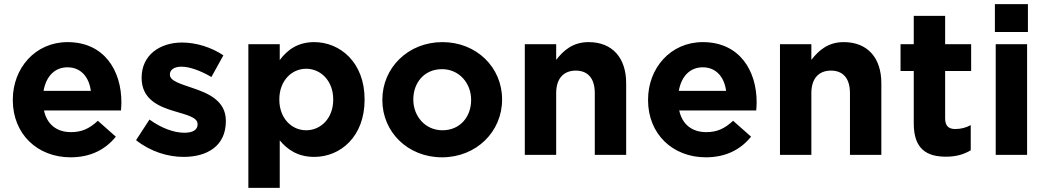

<svg xmlns="http://www.w3.org/2000/svg" viewBox="-20 -750 5070 930"><path d="M322 12C419 12 491 -26 541 -88L454 -165C412 -126 375 -110 324 -110C256 -110 208 -146 193 -215H566C567 -229 568 -243 568 -255C568 -407 486 -546 307 -546C151 -546 42 -420 42 -267V-265C42 -101 161 12 322 12ZM420 -310H191C203 -379 244 -424 307 -424C371 -424 411 -378 420 -310Z M869 10C985 10 1074 -44 1074 -163V-165C1074 -263 987 -299 912 -324C854 -344 803 -358 803 -388V-390C803 -411 822 -427 859 -427C898 -427 951 -408 1004 -377L1062 -482C1004 -521 930 -544 862 -544C754 -544 666 -483 666 -374V-372C666 -268 751 -233 826 -211C885 -193 937 -182 937 -149V-147C937 -123 917 -107 873 -107C823 -107 762 -129 704 -171L639 -71C710 -15 794 10 869 10Z M1183 -536V160H1335V-70C1371 -27 1421 10 1502 10C1629 10 1746 -88 1746 -267V-269C1746 -448 1627 -546 1502 -546C1423 -546 1372 -509 1335 -459V-536ZM1463 -119C1392 -119 1333 -178 1333 -267V-269C1333 -358 1392 -417 1463 -417C1534 -417 1594 -358 1594 -269V-267C1594 -177 1534 -119 1463 -119Z M2121 12C2288 12 2412 -113 2412 -267V-269C2412 -423 2289 -546 2123 -546C1956 -546 1832 -421 1832 -267V-265C1832 -111 1955 12 2121 12ZM2123 -119C2039 -119 1982 -188 1982 -267V-269C1982 -348 2034 -415 2121 -415C2205 -415 2262 -346 2262 -267V-265C2262 -186 2210 -119 2123 -119Z M2522 -536V0H2674V-299C2674 -371 2711 -408 2769 -408C2827 -408 2861 -371 2861 -299V0H3013V-347C3013 -470 2946 -546 2831 -546C2754 -546 2709 -505 2674 -460V-536Z M3399 12C3496 12 3568 -26 3618 -88L3531 -165C3489 -126 3452 -110 3401 -110C3333 -110 3285 -146 3270 -215H3643C3644 -229 3645 -243 3645 -255C3645 -407 3563 -546 3384 -546C3228 -546 3119 -420 3119 -267V-265C3119 -101 3238 12 3399 12ZM3497 -310H3268C3280 -379 3321 -424 3384 -424C3448 -424 3488 -378 3497 -310Z M3758 -536V0H3910V-299C3910 -371 3947 -408 4005 -408C4063 -408 4097 -371 4097 -299V0H4249V-347C4249 -470 4182 -546 4067 -546C3990 -546 3945 -505 3910 -460V-536Z M4562 9C4613 9 4650 -3 4682 -22V-144C4660 -132 4635 -125 4607 -125C4573 -125 4558 -142 4558 -177V-406H4684V-536H4558V-673H4406V-536H4342V-406H4406V-152C4406 -28 4469 9 4562 9Z M4799 -730V-595H4959V-730ZM4803 -536V0H4955V-536Z"/></svg>

Font: Mission
Style: Bold
Weight: 700
Version: Version 1.000;FEAKit 1.0